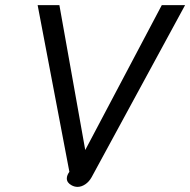

<svg xmlns="http://www.w3.org/2000/svg" viewBox="-20 -720 743 750"><path d="M241 -23Q241 -35 251 -49L127 -700H212L313 -134L612 -700H703L338 -28Q328 -10 313 0Q298 10 283 10Q271 10 260 4Q241 -6 241 -23Z"/></svg>

Font: Niramit
Style: Italic
Weight: 400
Italic angle: -10°
Version: Version 1.000; ttfautohint (v1.6)